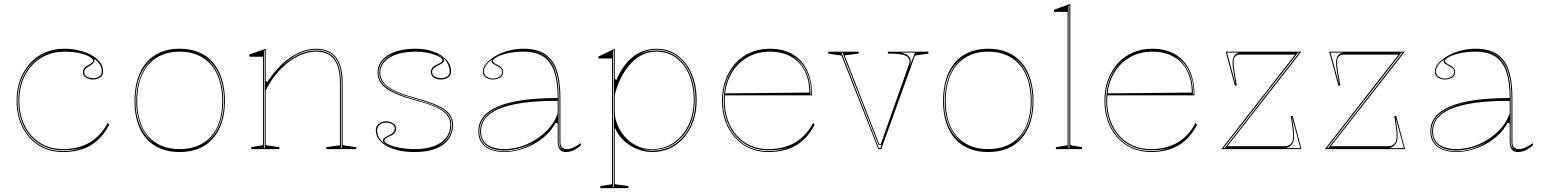

<svg xmlns="http://www.w3.org/2000/svg" viewBox="-20 -765 7914 985"><path d="M302 15Q233 15 179.5 -18.5Q126 -52 95.5 -111.5Q65 -171 65 -248Q65 -307 83 -355.5Q101 -404 133.5 -440Q166 -476 211 -495.5Q256 -515 310 -515Q349 -515 384.5 -506.5Q420 -498 448.5 -482.5Q477 -467 493 -445.5Q509 -424 509 -398Q509 -384 501.5 -375Q494 -366 482 -361.5Q470 -357 457 -357Q438 -357 421.5 -366.5Q405 -376 405 -395Q405 -406 413 -416Q421 -426 437 -433Q458 -445 458 -453Q458 -462 440.5 -473Q423 -484 390 -492Q357 -500 310 -500Q259 -500 217 -481.5Q175 -463 144 -429.5Q113 -396 96 -350Q79 -304 79 -248Q79 -193 95.5 -147.5Q112 -102 141.5 -69Q171 -36 212 -18Q253 0 302 0Q356 0 399 -15Q442 -30 475.5 -60Q509 -90 533 -135L540 -125Q522 -90 498.5 -63.5Q475 -37 445.5 -19.5Q416 -2 380 6.5Q344 15 302 15ZM464 -464 465 -460Q465 -450 459.5 -442.5Q454 -435 440 -427Q412 -413 412 -395Q412 -379 425.5 -371.5Q439 -364 457 -364Q475 -364 488.5 -372Q502 -380 502 -398Q502 -408 499.5 -417Q497 -426 492 -434Q487 -442 480 -449.5Q473 -457 464 -464ZM70 -248Q70 -173 99.5 -114.5Q129 -56 181.5 -23Q234 10 302 10Q335 10 364 4Q393 -2 413 -12Q394 -3 365.5 1.5Q337 6 302 6Q251 6 209.5 -12.5Q168 -31 137.5 -65Q107 -99 90.5 -145.5Q74 -192 74 -248Q74 -308 93.5 -357.5Q113 -407 148 -442.5Q183 -478 230 -495Q182 -479 146 -443.5Q110 -408 90 -358.5Q70 -309 70 -248Z M901 -515Q956 -515 999.5 -497Q1043 -479 1073 -444Q1103 -409 1118.5 -359Q1134 -309 1134 -246Q1134 -185 1118 -136.5Q1102 -88 1072 -54Q1042 -20 999 -2.5Q956 15 901 15Q847 15 804 -2.5Q761 -20 731 -54Q701 -88 685.5 -136.5Q670 -185 670 -246Q670 -309 685.5 -359Q701 -409 731 -444Q761 -479 804 -497Q847 -515 901 -515ZM902 -500Q834 -500 785 -470Q736 -440 710 -383Q684 -326 684 -246Q684 -188 698.5 -142.5Q713 -97 741.5 -65Q770 -33 810 -16.5Q850 0 901 0Q953 0 993.5 -16.5Q1034 -33 1062.5 -65Q1091 -97 1105.5 -142.5Q1120 -188 1120 -246Q1120 -306 1105.5 -353Q1091 -400 1062.5 -433Q1034 -466 993.5 -483Q953 -500 902 -500ZM675 -246Q675 -194 687.5 -151.5Q700 -109 722.5 -78Q745 -47 776 -27Q747 -48 725 -79.5Q703 -111 691 -153Q679 -195 679 -246Q679 -301 692 -345.5Q705 -390 728 -423Q751 -456 782 -476Q750 -457 725.5 -424.5Q701 -392 688 -347.5Q675 -303 675 -246ZM1129 -246Q1129 -302 1116.5 -346Q1104 -390 1081 -422.5Q1058 -455 1026 -474Q1056 -454 1078.5 -421Q1101 -388 1113 -344Q1125 -300 1125 -246Q1125 -196 1113.5 -154.5Q1102 -113 1081 -81.5Q1060 -50 1031 -29Q1061 -49 1083 -80Q1105 -111 1117 -153Q1129 -195 1129 -246Z M1808 -10V0H1654V-10L1724 -20V-338Q1724 -420 1694 -460Q1664 -500 1602 -500Q1566 -500 1529 -485.5Q1492 -471 1457.5 -444Q1423 -417 1393.5 -380.5Q1364 -344 1343 -300V-20L1413 -10V0H1269V-10L1329 -20V-474H1259V-485L1343 -515V-350L1351 -344Q1387 -399 1428 -437Q1469 -475 1513.5 -495Q1558 -515 1602 -515Q1636 -515 1661.5 -504Q1687 -493 1704 -471Q1721 -449 1729.5 -416Q1738 -383 1738 -338V-20ZM1334 -5H1338V-507L1334 -505ZM1729 -5H1733V-338Q1733 -397 1718.5 -435Q1704 -473 1675 -491.5Q1646 -510 1602 -510Q1556 -510 1508.5 -487Q1461 -464 1414 -413Q1461 -461 1509 -483.5Q1557 -506 1602 -506Q1667 -506 1698 -464Q1729 -422 1729 -338Z M2107 15Q2063 15 2026.5 7Q1990 -1 1963.5 -16Q1937 -31 1922.5 -51.5Q1908 -72 1908 -97Q1908 -111 1915.5 -121.5Q1923 -132 1935 -137.5Q1947 -143 1960 -143Q1973 -143 1985 -138.5Q1997 -134 2004.5 -126Q2012 -118 2012 -105Q2012 -93 2005 -83.5Q1998 -74 1985 -69Q1966 -61 1959 -55.5Q1952 -50 1952 -43Q1952 -34 1973.5 -24Q1995 -14 2030.5 -7Q2066 0 2107 0Q2165 0 2205.5 -15Q2246 -30 2268 -58Q2290 -86 2290 -125Q2290 -154 2272.5 -175.5Q2255 -197 2215 -215.5Q2175 -234 2105 -252Q2035 -271 1993.5 -292Q1952 -313 1934.5 -337.5Q1917 -362 1917 -392Q1917 -448 1969.5 -481.5Q2022 -515 2115 -515Q2164 -515 2204.5 -500Q2245 -485 2269.5 -459Q2294 -433 2294 -398Q2294 -384 2286.5 -375Q2279 -366 2267 -361.5Q2255 -357 2242 -357Q2232 -357 2223 -359.5Q2214 -362 2206.5 -366.5Q2199 -371 2194.5 -378.5Q2190 -386 2190 -395Q2190 -420 2222 -434Q2238 -441 2244 -446Q2250 -451 2250 -457Q2250 -464 2238 -471.5Q2226 -479 2206 -485.5Q2186 -492 2162.5 -496Q2139 -500 2115 -500Q2057 -500 2016 -486.5Q1975 -473 1953 -448.5Q1931 -424 1931 -392Q1931 -366 1947.5 -343Q1964 -320 2002.5 -301Q2041 -282 2107 -264Q2181 -244 2224 -224.5Q2267 -205 2285.5 -181.5Q2304 -158 2304 -125Q2304 -92 2290.5 -66Q2277 -40 2252 -22Q2227 -4 2190.5 5.5Q2154 15 2107 15ZM1980 -14Q1961 -24 1952.5 -30.5Q1944 -37 1944 -44Q1944 -52 1954 -59Q1964 -66 1977 -72Q1992 -79 1998.5 -87Q2005 -95 2005 -105Q2005 -121 1991.5 -128.5Q1978 -136 1960 -136Q1948 -136 1938 -131.5Q1928 -127 1921.5 -118Q1915 -109 1915 -97Q1915 -69 1931.5 -48.5Q1948 -28 1980 -14ZM2222 -14Q2247 -25 2264 -41Q2281 -57 2290 -78Q2299 -99 2299 -125Q2299 -156 2281 -178.5Q2263 -201 2221 -220.5Q2179 -240 2106 -260Q2055 -274 2020.5 -288.5Q1986 -303 1965.5 -319.5Q1945 -336 1935.5 -354Q1926 -372 1926 -392Q1926 -422 1945 -448Q1964 -474 2004 -490Q1962 -476 1942 -449.5Q1922 -423 1922 -392Q1922 -364 1939.5 -340.5Q1957 -317 1997 -296Q2037 -275 2106 -256Q2177 -237 2218.5 -218Q2260 -199 2277.5 -177Q2295 -155 2295 -125Q2295 -87 2276 -59Q2257 -31 2222 -14ZM2242 -364Q2254 -364 2264.5 -367.5Q2275 -371 2281 -378.5Q2287 -386 2287 -398Q2287 -410 2281.5 -426.5Q2276 -443 2262 -459.5Q2248 -476 2222 -486Q2242 -476 2250 -469.5Q2258 -463 2258 -456Q2258 -448 2248.5 -441Q2239 -434 2225 -428Q2210 -421 2203.5 -413.5Q2197 -406 2197 -395Q2197 -385 2203.5 -378Q2210 -371 2220 -367.5Q2230 -364 2242 -364Z M2666 -515Q2717 -515 2752.5 -500Q2788 -485 2811 -454Q2834 -423 2844.5 -375Q2855 -327 2855 -262V-37Q2855 -17 2864.5 -8.5Q2874 0 2887 0Q2904 0 2923.5 -9Q2943 -18 2960 -31V-20Q2949 -9 2936 -1Q2923 7 2909.5 11Q2896 15 2883 15Q2861 15 2851 0.5Q2841 -14 2841 -43Q2841 -76 2841 -91.5Q2841 -107 2841 -114.5Q2841 -122 2841 -130L2831 -136Q2812 -100 2782 -72Q2752 -44 2715.5 -24.5Q2679 -5 2640.5 5Q2602 15 2567 15Q2531 15 2501 4.5Q2471 -6 2452.5 -29.5Q2434 -53 2434 -91Q2434 -176 2535 -219Q2636 -262 2841 -262Q2841 -344 2823.5 -396.5Q2806 -449 2767.5 -474.5Q2729 -500 2666 -500Q2620 -500 2584 -491.5Q2548 -483 2528 -472Q2508 -461 2508 -451Q2508 -447 2514 -442.5Q2520 -438 2536 -430Q2561 -417 2561 -395Q2561 -376 2545 -366.5Q2529 -357 2509 -357Q2490 -357 2473.5 -367Q2457 -377 2457 -398Q2457 -419 2474.5 -439.5Q2492 -460 2521.5 -477.5Q2551 -495 2588.5 -505Q2626 -515 2666 -515ZM2841 -248Q2710 -248 2622.5 -230.5Q2535 -213 2491.5 -178.5Q2448 -144 2448 -91Q2448 -58 2464 -38Q2480 -18 2507 -9Q2534 0 2567 0Q2604 0 2645 -11.5Q2686 -23 2724.5 -46.5Q2763 -70 2794 -104Q2825 -138 2841 -183ZM2567 11Q2608 11 2648 -1.5Q2688 -14 2722 -36Q2684 -15 2643.5 -4Q2603 7 2567 7Q2528 7 2500 -4.5Q2472 -16 2457.5 -38Q2443 -60 2443 -91Q2443 -157 2510 -198Q2577 -239 2701 -249Q2574 -239 2506.5 -198Q2439 -157 2439 -91Q2439 -58 2454 -35.5Q2469 -13 2498 -1Q2527 11 2567 11ZM2713 -504Q2739 -499 2760 -488.5Q2781 -478 2797 -459Q2822 -430 2834 -380.5Q2846 -331 2846 -262V-37Q2846 -28 2848 -20.5Q2850 -13 2854 -7.5Q2858 -2 2864 2Q2866 4 2869 5.5Q2872 7 2876 8Q2861 1 2855.5 -9Q2850 -19 2850 -37V-262Q2850 -332 2837.5 -381Q2825 -430 2799 -460Q2788 -472 2775 -481Q2762 -490 2746.5 -495.5Q2731 -501 2713 -504ZM2509 -362Q2529 -362 2542.5 -372Q2556 -382 2556 -395Q2556 -409 2546 -416.5Q2536 -424 2524 -430Q2517 -433 2509.5 -438Q2502 -443 2502 -451Q2502 -457 2507 -462Q2493 -453 2483 -442Q2473 -431 2467.5 -420Q2462 -409 2462 -398Q2462 -383 2475.5 -372.5Q2489 -362 2509 -362Z M3060 200V190L3120 180V-465H3050V-475L3134 -515V-362L3142 -354Q3157 -390 3177.5 -420Q3198 -450 3224 -471Q3250 -492 3281 -503.5Q3312 -515 3348 -515Q3409 -515 3455 -481.5Q3501 -448 3527.5 -388.5Q3554 -329 3554 -251Q3554 -174 3524.5 -113.5Q3495 -53 3443.5 -19Q3392 15 3325 15Q3288 15 3249.5 0Q3211 -15 3180.5 -43.5Q3150 -72 3134 -111V180L3204 190V200ZM3125 194H3129V-507L3125 -505ZM3325 0Q3387 0 3435 -32.5Q3483 -65 3511 -121.5Q3539 -178 3539 -251Q3539 -324 3515.5 -380Q3492 -436 3449 -468Q3406 -500 3348 -500Q3303 -500 3268 -480.5Q3233 -461 3206.5 -428.5Q3180 -396 3162 -357.5Q3144 -319 3134 -280V-190Q3134 -160 3147 -126.5Q3160 -93 3184.5 -64.5Q3209 -36 3244.5 -18Q3280 0 3325 0ZM3325 8Q3391 8 3441 -25Q3491 -58 3519.5 -116.5Q3548 -175 3548 -251Q3548 -308 3533.5 -355.5Q3519 -403 3493 -437.5Q3467 -472 3430 -491Q3393 -510 3348 -510Q3315 -510 3287.5 -499Q3260 -488 3237 -471Q3265 -490 3290.5 -498Q3316 -506 3348 -506Q3407 -506 3451 -473.5Q3495 -441 3519.5 -383.5Q3544 -326 3544 -251Q3544 -176 3516 -118.5Q3488 -61 3439 -28.5Q3390 4 3325 4Q3309 4 3294.5 2.5Q3280 1 3269 -2Q3280 2 3294.5 5Q3309 8 3325 8Z M3929 -515Q3998 -515 4046.5 -486.5Q4095 -458 4120.5 -404.5Q4146 -351 4146 -276H3698V-286L4132 -290Q4132 -355 4107.5 -402Q4083 -449 4038 -474.5Q3993 -500 3929 -500Q3862 -500 3809.5 -468Q3757 -436 3727.5 -379Q3698 -322 3698 -248Q3698 -193 3714.5 -147.5Q3731 -102 3760.5 -69Q3790 -36 3831 -18Q3872 0 3921 0Q3961 0 3995.5 -8.5Q4030 -17 4058.5 -33.5Q4087 -50 4110.5 -75.5Q4134 -101 4152 -135L4159 -125Q4141 -90 4117.5 -63.5Q4094 -37 4064.5 -19.5Q4035 -2 3999 6.5Q3963 15 3921 15Q3869 15 3825.5 -4.5Q3782 -24 3750.5 -59Q3719 -94 3701.5 -142Q3684 -190 3684 -248Q3684 -307 3702 -355.5Q3720 -404 3752.5 -440Q3785 -476 3830 -495.5Q3875 -515 3929 -515ZM3689 -248Q3689 -173 3718.5 -114.5Q3748 -56 3800 -23Q3852 10 3921 10Q3954 10 3983 4Q4012 -2 4032 -12Q4013 -3 3984.5 1.5Q3956 6 3921 6Q3871 6 3829 -12.5Q3787 -31 3756.5 -65Q3726 -99 3709.5 -145.5Q3693 -192 3693 -248Q3693 -325 3724 -385Q3755 -445 3809 -476Q3772 -455 3745 -421Q3718 -387 3703.5 -343.5Q3689 -300 3689 -248ZM4138 -281H4142Q4142 -331 4130 -368.5Q4118 -406 4097.5 -432.5Q4077 -459 4049 -476Q4088 -448 4113 -401Q4138 -354 4138 -281Z M4486 0 4297 -480 4229 -490V-500H4385V-490L4313 -481L4490 -27H4499L4644 -437Q4645 -439 4645.5 -442.5Q4646 -446 4646 -449Q4646 -461 4640.5 -468.5Q4635 -476 4622 -481Q4609 -486 4587.5 -488Q4566 -490 4535 -490V-500H4743V-490L4674 -480L4501 0ZM4489 -5H4497L4503 -22H4487L4302 -495H4297ZM4603 -495Q4619 -492 4630 -486Q4641 -480 4646.5 -471Q4652 -462 4652 -449Q4652 -444 4650 -436.5Q4648 -429 4645 -420L4674 -495Z M5049 -515Q5104 -515 5147.5 -497Q5191 -479 5221 -444Q5251 -409 5266.5 -359Q5282 -309 5282 -246Q5282 -185 5266 -136.5Q5250 -88 5220 -54Q5190 -20 5147 -2.5Q5104 15 5049 15Q4995 15 4952 -2.5Q4909 -20 4879 -54Q4849 -88 4833.5 -136.5Q4818 -185 4818 -246Q4818 -309 4833.5 -359Q4849 -409 4879 -444Q4909 -479 4952 -497Q4995 -515 5049 -515ZM5050 -500Q4982 -500 4933 -470Q4884 -440 4858 -383Q4832 -326 4832 -246Q4832 -188 4846.5 -142.5Q4861 -97 4889.5 -65Q4918 -33 4958 -16.5Q4998 0 5049 0Q5101 0 5141.5 -16.5Q5182 -33 5210.5 -65Q5239 -97 5253.5 -142.5Q5268 -188 5268 -246Q5268 -306 5253.5 -353Q5239 -400 5210.5 -433Q5182 -466 5141.5 -483Q5101 -500 5050 -500ZM4823 -246Q4823 -194 4835.5 -151.5Q4848 -109 4870.5 -78Q4893 -47 4924 -27Q4895 -48 4873 -79.5Q4851 -111 4839 -153Q4827 -195 4827 -246Q4827 -301 4840 -345.5Q4853 -390 4876 -423Q4899 -456 4930 -476Q4898 -457 4873.5 -424.5Q4849 -392 4836 -347.5Q4823 -303 4823 -246ZM5277 -246Q5277 -302 5264.5 -346Q5252 -390 5229 -422.5Q5206 -455 5174 -474Q5204 -454 5226.5 -421Q5249 -388 5261 -344Q5273 -300 5273 -246Q5273 -196 5261.5 -154.5Q5250 -113 5229 -81.5Q5208 -50 5179 -29Q5209 -49 5231 -80Q5253 -111 5265 -153Q5277 -195 5277 -246Z M5471 -20 5531 -10V0H5397V-10L5457 -20V-704H5387V-715L5471 -745ZM5462 -5H5466V-737L5462 -735Z M5891 -515Q5960 -515 6008.5 -486.5Q6057 -458 6082.5 -404.5Q6108 -351 6108 -276H5660V-286L6094 -290Q6094 -355 6069.5 -402Q6045 -449 6000 -474.5Q5955 -500 5891 -500Q5824 -500 5771.5 -468Q5719 -436 5689.5 -379Q5660 -322 5660 -248Q5660 -193 5676.5 -147.5Q5693 -102 5722.5 -69Q5752 -36 5793 -18Q5834 0 5883 0Q5923 0 5957.5 -8.5Q5992 -17 6020.5 -33.5Q6049 -50 6072.5 -75.5Q6096 -101 6114 -135L6121 -125Q6103 -90 6079.5 -63.5Q6056 -37 6026.5 -19.5Q5997 -2 5961 6.5Q5925 15 5883 15Q5831 15 5787.5 -4.5Q5744 -24 5712.5 -59Q5681 -94 5663.5 -142Q5646 -190 5646 -248Q5646 -307 5664 -355.5Q5682 -404 5714.5 -440Q5747 -476 5792 -495.5Q5837 -515 5891 -515ZM5651 -248Q5651 -173 5680.5 -114.5Q5710 -56 5762 -23Q5814 10 5883 10Q5916 10 5945 4Q5974 -2 5994 -12Q5975 -3 5946.5 1.5Q5918 6 5883 6Q5833 6 5791 -12.5Q5749 -31 5718.5 -65Q5688 -99 5671.5 -145.5Q5655 -192 5655 -248Q5655 -325 5686 -385Q5717 -445 5771 -476Q5734 -455 5707 -421Q5680 -387 5665.5 -343.5Q5651 -300 5651 -248ZM6100 -281H6104Q6104 -331 6092 -368.5Q6080 -406 6059.5 -432.5Q6039 -459 6011 -476Q6050 -448 6075 -401Q6100 -354 6100 -281Z M6246 0 6624 -485H6339Q6323 -485 6313.5 -470Q6304 -455 6312 -405L6325 -326H6315L6268 -500H6656L6277 -15H6575Q6595 -15 6607 -33.5Q6619 -52 6611 -108L6602 -170H6612L6657 0ZM6319 -331 6307 -404Q6301 -439 6304.5 -458Q6308 -477 6317.5 -485Q6327 -493 6339 -495H6275ZM6257 -5H6263L6645 -495H6639ZM6575 -5H6651L6608 -165L6616 -109Q6624 -50 6611 -29.5Q6598 -9 6575 -5Z M6777 0 7155 -485H6870Q6854 -485 6844.5 -470Q6835 -455 6843 -405L6856 -326H6846L6799 -500H7187L6808 -15H7106Q7126 -15 7138 -33.5Q7150 -52 7142 -108L7133 -170H7143L7188 0ZM6850 -331 6838 -404Q6832 -439 6835.5 -458Q6839 -477 6848.5 -485Q6858 -493 6870 -495H6806ZM6788 -5H6794L7176 -495H7170ZM7106 -5H7182L7139 -165L7147 -109Q7155 -50 7142 -29.5Q7129 -9 7106 -5Z M7550 -515Q7601 -515 7636.5 -500Q7672 -485 7695 -454Q7718 -423 7728.5 -375Q7739 -327 7739 -262V-37Q7739 -17 7748.5 -8.5Q7758 0 7771 0Q7788 0 7807.5 -9Q7827 -18 7844 -31V-20Q7833 -9 7820 -1Q7807 7 7793.5 11Q7780 15 7767 15Q7745 15 7735 0.5Q7725 -14 7725 -43Q7725 -76 7725 -91.5Q7725 -107 7725 -114.5Q7725 -122 7725 -130L7715 -136Q7696 -100 7666 -72Q7636 -44 7599.5 -24.5Q7563 -5 7524.5 5Q7486 15 7451 15Q7415 15 7385 4.5Q7355 -6 7336.5 -29.5Q7318 -53 7318 -91Q7318 -176 7419 -219Q7520 -262 7725 -262Q7725 -344 7707.5 -396.5Q7690 -449 7651.5 -474.5Q7613 -500 7550 -500Q7504 -500 7468 -491.5Q7432 -483 7412 -472Q7392 -461 7392 -451Q7392 -447 7398 -442.5Q7404 -438 7420 -430Q7445 -417 7445 -395Q7445 -376 7429 -366.5Q7413 -357 7393 -357Q7374 -357 7357.5 -367Q7341 -377 7341 -398Q7341 -419 7358.5 -439.5Q7376 -460 7405.5 -477.5Q7435 -495 7472.5 -505Q7510 -515 7550 -515ZM7725 -248Q7594 -248 7506.5 -230.5Q7419 -213 7375.5 -178.5Q7332 -144 7332 -91Q7332 -58 7348 -38Q7364 -18 7391 -9Q7418 0 7451 0Q7488 0 7529 -11.5Q7570 -23 7608.5 -46.5Q7647 -70 7678 -104Q7709 -138 7725 -183ZM7451 11Q7492 11 7532 -1.5Q7572 -14 7606 -36Q7568 -15 7527.5 -4Q7487 7 7451 7Q7412 7 7384 -4.5Q7356 -16 7341.5 -38Q7327 -60 7327 -91Q7327 -157 7394 -198Q7461 -239 7585 -249Q7458 -239 7390.5 -198Q7323 -157 7323 -91Q7323 -58 7338 -35.5Q7353 -13 7382 -1Q7411 11 7451 11ZM7597 -504Q7623 -499 7644 -488.5Q7665 -478 7681 -459Q7706 -430 7718 -380.5Q7730 -331 7730 -262V-37Q7730 -28 7732 -20.5Q7734 -13 7738 -7.5Q7742 -2 7748 2Q7750 4 7753 5.5Q7756 7 7760 8Q7745 1 7739.5 -9Q7734 -19 7734 -37V-262Q7734 -332 7721.5 -381Q7709 -430 7683 -460Q7672 -472 7659 -481Q7646 -490 7630.5 -495.5Q7615 -501 7597 -504ZM7393 -362Q7413 -362 7426.5 -372Q7440 -382 7440 -395Q7440 -409 7430 -416.5Q7420 -424 7408 -430Q7401 -433 7393.5 -438Q7386 -443 7386 -451Q7386 -457 7391 -462Q7377 -453 7367 -442Q7357 -431 7351.5 -420Q7346 -409 7346 -398Q7346 -383 7359.5 -372.5Q7373 -362 7393 -362Z"/></svg>

Font: Kalnia Glaze Thin
Style: Regular
Weight: 100
Designer: Frida Medrano
Foundry: Frida Medrano
Version: Version 1.110